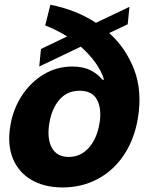

<svg xmlns="http://www.w3.org/2000/svg" viewBox="-20 -786 628 817"><path d="M523.4 -682.6 444.8 -645.5Q515.6 -581.5 550.8 -490Q585.9 -398.4 566.9 -283.7Q552.2 -194.8 508.5 -128.4Q464.8 -62 397.7 -25.4Q330.6 11.2 246.1 11.7Q166.5 11.2 112.1 -21.5Q57.6 -54.2 34.2 -113Q10.7 -171.9 23.9 -250Q35.2 -320.8 72.3 -377.9Q109.4 -435.1 165 -469Q220.7 -502.9 288.1 -502.9Q334 -502.9 365.5 -486.8Q397 -470.7 415 -447.3H422.9Q410.2 -486.8 384 -522.2Q357.9 -557.6 323.7 -587.4L147 -502.9L154.3 -577.6L265.6 -630.9Q220.7 -659.2 172.4 -677.7L194.3 -765.6Q302.2 -745.1 388.2 -689L530.8 -756.8ZM272.5 -118.2Q322.3 -118.2 357.2 -156.5Q392.1 -194.8 403.3 -260.7Q413.6 -321.8 393.3 -360.8Q373 -399.9 318.8 -399.9Q266.1 -399.9 233.2 -362.1Q200.2 -324.2 189.9 -261.7Q179.2 -197.3 200.4 -157.7Q221.7 -118.2 272.5 -118.2Z"/></svg>

Font: Inter Display Extra Bold
Style: Italic
Weight: 800
Italic angle: -9.39999°
Designer: Rasmus Andersson
Foundry: rsms
Version: Version 4.000;git-4fc901f